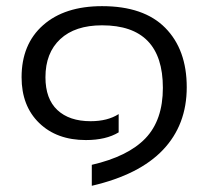

<svg xmlns="http://www.w3.org/2000/svg" viewBox="-20 -515 674 621"><path d="M276.9 85.9V18.1Q394 -8.8 450.4 -67.6Q506.8 -126.5 506.8 -231Q506.8 -433.1 310.1 -433.1Q222.7 -433.1 174.8 -388.4Q127 -343.8 127 -265.1Q127 -195.3 165.5 -159.2Q204.1 -123 272.9 -123Q328.1 -123 363.8 -146V-86.9Q322.8 -62 257.8 -62Q163.6 -62 106.7 -117.2Q49.8 -172.4 49.8 -265.1Q49.8 -372.1 119.4 -433.6Q189 -495.1 310.1 -495.1Q445.3 -495.1 514.6 -424.8Q584 -354.5 584 -232.9Q584 -111.3 507.3 -30.5Q430.7 50.3 276.9 85.9Z"/></svg>

Font: Prompt Light
Style: Regular
Weight: 300
Designer: Katatrad Team
Foundry: CadsonDemak
Version: Version 1.000;PS 001.000;hotconv 1.0.88;makeotf.lib2.5.64775